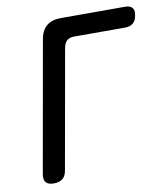

<svg xmlns="http://www.w3.org/2000/svg" viewBox="-83 -800 766 879"><g transform="rotate(-10 300.0 -360.0)"><path d="M96 10Q71 10 60 -2.5Q49 -15 54 -42L161 -646Q168 -689 192.5 -709.5Q217 -730 260 -730H558Q581 -730 591 -718Q601 -706 596 -683Q593 -660 579 -648Q565 -636 541 -636H304Q283 -636 271 -625.5Q259 -615 255 -594L157 -42Q153 -15 138 -2.5Q123 10 96 10Z"/></g></svg>

Font: Maple Mono NL Medium
Style: Italic
Weight: 500
Italic angle: -10°
Monospace: yes
Designer: subframe7536
Version: Version 7.000